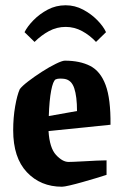

<svg xmlns="http://www.w3.org/2000/svg" viewBox="-20 -697 465 728"><path d="M384 -34Q369 -29 344 -21.5Q319 -14 292.5 -6.5Q266 1 244.5 6Q223 11 215 11Q134 11 82 -44Q30 -99 30 -203Q30 -251 37.5 -294Q45 -337 55 -359Q64 -371 87.5 -389Q111 -407 139 -425Q167 -443 191.5 -455Q216 -467 226 -467Q283 -467 322 -447Q361 -427 380.5 -374.5Q400 -322 399 -224L164 -200Q168 -136 192.5 -109.5Q217 -83 240 -83Q242 -83 259 -83.5Q276 -84 300 -85.5Q324 -87 347 -88Q370 -89 384 -89ZM191 -396Q181 -390 174 -353.5Q167 -317 165 -257L272 -276Q272 -331 261.5 -362.5Q251 -394 224 -398Q217 -399 207.5 -399Q198 -399 191 -396ZM229 -677Q264 -677 295 -660.5Q326 -644 349 -620.5Q372 -597 382 -575L344 -538Q321 -563 291.5 -579Q262 -595 229 -595Q195 -595 165.5 -579Q136 -563 111 -538L73 -575Q84 -597 107 -620.5Q130 -644 161 -660.5Q192 -677 229 -677Z"/></svg>

Font: Grenze Gotisch
Style: Bold
Weight: 700
Designer: Renata Polastri
Foundry: Omnibus-Type
Version: Version 1.001